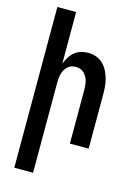

<svg xmlns="http://www.w3.org/2000/svg" viewBox="-139 -808 778 1096"><g transform="rotate(15 250.0 -260.0)"><path d="M59 215V-735H170V-430Q178 -450 189.5 -469Q201 -488 217.5 -501.5Q234 -515 255 -521.5Q276 -528 298 -528Q322 -528 344.5 -520Q367 -512 384.5 -495.5Q402 -479 413 -458Q424 -437 430.5 -414Q437 -391 439 -367.5Q441 -344 441 -320V0H330V-320Q330 -333 328.5 -346Q327 -359 323.5 -371.5Q320 -384 313.5 -395Q307 -406 297.5 -415Q288 -424 275.5 -428Q263 -432 250 -432Q237 -432 224.5 -428Q212 -424 202.5 -415Q193 -406 186.5 -395Q180 -384 176.5 -371.5Q173 -359 171.5 -346Q170 -333 170 -320V215Z"/></g></svg>

Font: Iosevka Term Curly
Style: Bold
Weight: 700
Designer: Belleve Invis
Foundry: Belleve Invis
Version: Version 32.3.0